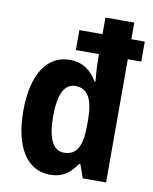

<svg xmlns="http://www.w3.org/2000/svg" viewBox="-86 -824 715 899"><g transform="rotate(10 271.5 -375.0)"><path d="M213 10C272 10 307 -16 339 -63H346L368 0H479V-586H543V-681H479V-760H342V-681H232V-586H342V-554C342 -526 345 -490 348 -456H344C314 -507 272 -536 213 -536C106 -536 39 -439 39 -264C39 -91 104 10 213 10ZM260 -103C207 -103 181 -159 181 -263C181 -367 208 -420 259 -420C319 -420 345 -372 345 -272V-249C345 -148 320 -103 260 -103Z"/></g></svg>

Font: Noto Sans Lao UI Cond
Style: Bold
Weight: 700
Width: 3
Designer: Monotype Design Team
Foundry: Monotype Imaging Inc.
Version: Version 2.000